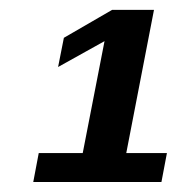

<svg xmlns="http://www.w3.org/2000/svg" viewBox="-20 -710 373 392"><path d="M320.8 -397.5 309.6 -338.4H47.9L59.1 -397.5H148.9L193.4 -626L98.6 -573.2L110.4 -632.8L209 -689.9H294.4L237.8 -397.5Z"/></svg>

Font: Arimo
Style: Bold Italic
Weight: 700
Italic angle: -12°
Designer: Steve Matteson
Foundry: Monotype Imaging Inc.
Version: Version 1.33